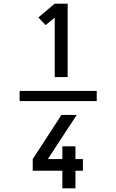

<svg xmlns="http://www.w3.org/2000/svg" viewBox="-20 -868 640 1056"><path d="M281 -444V-771L231 -730L191 -772L281 -848H352V-444ZM88 -312V-368H512V-312ZM323 168V71H160V7L318 -236H402L243 7H323V-63H395V7H436V71H395V168Z"/></svg>

Font: Iosevka Custom Extended
Style: Regular
Weight: 400
Width: 7
Monospace: yes
Designer: Belleve Invis
Foundry: Belleve Invis
Version: Version 11.2.4; ttfautohint (v1.8.4)